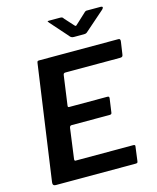

<svg xmlns="http://www.w3.org/2000/svg" viewBox="-137 -1048 932 1142"><g transform="rotate(-15 329.0 -477.5)"><path d="M145 -729Q146 -737 148.5 -739.5Q151 -742 158 -742H647Q660 -742 657 -723L646 -648Q645 -639 641 -635.5Q637 -632 627 -632H292Q285 -632 281.5 -629.5Q278 -627 277 -619L252 -439Q251 -432 253 -430Q255 -428 260 -428H494Q502 -428 504 -424.5Q506 -421 505 -415L493 -330Q492 -320 480 -320H245Q234 -320 232 -306L207 -121Q206 -110 213 -110H568Q576 -110 578.5 -107Q581 -104 579 -96L568 -12Q567 -5 564.5 -2.5Q562 0 553 0H62Q42 0 45 -22L145 -729ZM496 -950Q502 -955 506.5 -955Q511 -955 518 -955H595Q604 -955 605.5 -950Q607 -945 599 -937L478 -831Q474 -827 469 -825Q464 -823 455 -823H394Q383 -823 377 -827.5Q371 -832 367 -838L274 -943Q269 -949 267.5 -952Q266 -955 274 -955H345Q353 -955 357.5 -952.5Q362 -950 365 -944L412 -892Q421 -881 425 -884.5Q429 -888 440 -898Z"/></g></svg>

Font: Libre Franklin SemiBold
Style: Italic
Weight: 600
Italic angle: -8°
Designer: Pablo Impallari, Rodrigo Fuenzalida, Nhung Nguyen
Foundry: Impallari Type
Version: Version 3.000